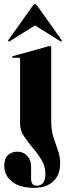

<svg xmlns="http://www.w3.org/2000/svg" viewBox="-40 -676 318 926"><path d="M207 -95Q207 -46.5 217.8 -13.5Q228.5 19.5 239.2 48.5Q250 77.5 250 113.5Q250 167.5 216.8 198.8Q183.5 230 124 230Q54 230 17.2 199.2Q-19.5 168.5 -19.5 125Q-19.5 89.5 -2 72.5Q15.5 55.5 44 55.5Q72.5 55.5 91.2 75.5Q110 95.5 110 127V185Q110 219.5 136 219.5Q179 219.5 179 163Q179 127 160.8 96.2Q142.5 65.5 118.2 37.2Q94 9 75.5 -19Q57 -47 57 -77V-390Q57 -397.5 49.5 -397.5H23.5Q18 -397.5 18 -401.5Q18 -404 23 -405.5L189 -451.5Q198 -454 201 -454Q207 -454 207 -447.5ZM7.4 -477.5Q2.1 -474.5 0.3 -476.5Q-2.3 -479.5 0.8 -483.5L118.2 -648.5Q124 -656 128.8 -656Q133.6 -656 139.4 -648.5L256.8 -483.5Q260.4 -479 257.3 -476.5Q256 -474.5 250.7 -477.5L128.8 -553.5Z"/></svg>

Font: Fraunces 144pt
Style: Bold
Weight: 700
Version: Version 1.000;[b76b70a41]